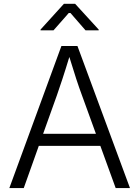

<svg xmlns="http://www.w3.org/2000/svg" viewBox="-20 -963 713 983"><path d="M27.8 0H101.6L178.7 -216.3H493.7L572.3 0H645.5L376.5 -727.5H294.4ZM253.9 -807.6 336.4 -901.4 418 -807.6H485.4V-811.5L364.7 -943.4H307.1L187.5 -811.5V-807.6ZM200.7 -277.8 271.5 -475.6C287.6 -522 308.6 -584 335 -671.4C361.3 -585 381.3 -523.9 399.4 -475.6L471.2 -277.8Z"/></svg>

Font: Raveo Light
Style: Regular
Weight: 300
Designer: Jakub Foglar, Rasmus Andersson (Inter)
Foundry: Jakubfoglar.com
Version: Version 1.100;Glyphs 3.2.3 (3260)